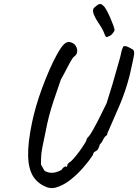

<svg xmlns="http://www.w3.org/2000/svg" viewBox="-20 -892 697 969"><path d="M223 55Q175 39 149.5 1.5Q124 -36 122 -103.5Q120 -171 142 -275Q149 -310 162 -355Q175 -400 192.5 -447.5Q210 -495 229.5 -539.5Q249 -584 268 -618Q291 -659 305 -670.5Q319 -682 331 -680Q352 -676 361.5 -661.5Q371 -647 369.5 -631Q368 -615 351 -604Q340 -591 322.5 -556.5Q305 -522 287 -490Q267 -432 252 -387.5Q237 -343 227 -304Q217 -265 209 -222Q200 -180 195 -154.5Q190 -129 188.5 -113.5Q187 -98 187 -86.5Q187 -75 187 -61Q195 -48 200 -38Q205 -28 213 -26Q230 -18 250 -20.5Q270 -23 291 -35Q296 -45 304 -49Q312 -53 312 -53Q314 -48 316.5 -50.5Q319 -53 320 -57Q319 -61 322 -64.5Q325 -68 329 -72Q337 -75 351.5 -91.5Q366 -108 381 -128.5Q396 -149 406.5 -166Q417 -183 417 -187Q417 -192 421 -196Q425 -200 430 -206Q435 -211 450.5 -238.5Q466 -266 484.5 -303Q503 -340 518 -371Q521 -382 529 -406.5Q537 -431 546.5 -463Q556 -495 565 -527.5Q574 -560 581.5 -585.5Q589 -611 591 -623Q593 -636 597 -644.5Q601 -653 602 -657Q609 -661 618.5 -658Q628 -655 637 -649.5Q646 -644 652 -641Q658 -633 657 -621Q656 -609 650.5 -584.5Q645 -560 635 -514Q614 -432 584.5 -363Q555 -294 521 -217Q521 -217 521 -216.5Q521 -216 521 -211Q509 -204 502 -190Q497 -181 493.5 -174.5Q490 -168 485 -165Q482 -156 479 -149Q476 -142 476 -142Q475 -137 469 -133Q463 -129 457 -125Q452 -123 451 -117Q450 -111 447 -107Q425 -74 396 -41.5Q367 -9 336 15Q305 39 278 49Q260 56 248.5 57Q237 58 223 55ZM529 -709Q520 -703 516 -705.5Q512 -708 509 -716.5Q506 -725 501 -736Q493 -753 477.5 -775.5Q462 -798 453.5 -819Q445 -840 454 -852Q470 -867 480 -871Q490 -875 500 -864Q507 -860 516.5 -843Q526 -826 535.5 -804.5Q545 -783 551.5 -765Q558 -747 558 -741Q559 -737 549.5 -724.5Q540 -712 529 -709Z"/></svg>

Font: Caveat Medium
Style: Regular
Weight: 500
Designer: Pablo Impallari
Foundry: Pablo Impallari
Version: Version 2.000